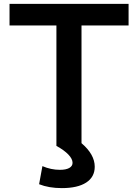

<svg xmlns="http://www.w3.org/2000/svg" viewBox="-20 -750 710 987"><path d="M270 -619H29V-730H641V-619H399V-14Q467 44 467 107Q467 160 423 188.5Q379 217 298 217Q231 217 181 197L198 104Q242 123 288 123Q319 123 336 113.5Q353 104 353 87Q353 67 331.5 44.5Q310 22 270 0Z"/></svg>

Font: Enso SemiBold
Style: Regular
Weight: 600
Designer: Coji Morishita
Foundry: UNDERFOREST DESIGN
Version: Version 1.000